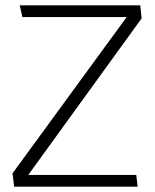

<svg xmlns="http://www.w3.org/2000/svg" viewBox="-20 -700 582 720"><path d="M496 0H33L27 -50L455 -636H64L54 -680H506L511 -631L86 -44H491Z"/></svg>

Font: Palanquin ExtraLight
Style: Regular
Weight: 275
Designer: Pria Ravichandran
Version: Version 1.001